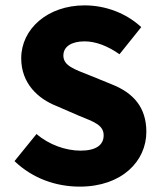

<svg xmlns="http://www.w3.org/2000/svg" viewBox="-20 -683 598 715"><path d="M277 12C434 12 525 -83 525 -192C525 -283 477 -337 396 -369L315 -402C257 -425 216 -438 216 -476C216 -510 247 -529 295 -529C336 -529 381 -512 425 -481L506 -582C450 -634 373 -663 295 -663C157 -663 59 -575 59 -466C59 -372 122 -315 191 -288L274 -252C331 -229 366 -217 366 -179C366 -144 339 -122 280 -122C225 -122 162 -144 116 -184L34 -83C102 -18 189 12 277 12Z"/></svg>

Font: Source Sans Pro
Style: Bold
Weight: 700
Designer: Paul D. Hunt
Foundry: Adobe Systems Incorporated
Version: Version 3.006;hotconv 1.0.111;makeotfexe 2.5.65597